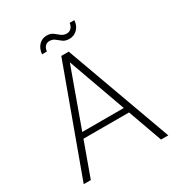

<svg xmlns="http://www.w3.org/2000/svg" viewBox="-196 -971 1021 1099"><g transform="rotate(-30 314.5 -421.5)"><path d="M35 0 291 -700H340L594 0H546L315 -644L82 0ZM142 -226 157 -263H472L487 -226ZM381 -761Q355 -761 339 -773Q323 -785 309 -796.5Q295 -808 274 -808Q258 -808 246.5 -797Q235 -786 232 -763H200Q204 -801 225 -822Q246 -843 276 -843Q301 -843 316.5 -831.5Q332 -820 347 -807.5Q362 -795 384 -795Q400 -795 412 -806.5Q424 -818 427 -840H458Q456 -805 434 -783Q412 -761 381 -761Z"/></g></svg>

Font: DM Sans 10pt ExtraLight
Style: Regular
Weight: 250
Version: Version 4.004;gftools[0.9.30]